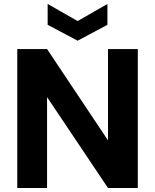

<svg xmlns="http://www.w3.org/2000/svg" viewBox="-20 -947 780 967"><path d="M67 0V-700H217L524 -240V-700H674V0H524L217 -458V0ZM371 -742 220 -822V-927L371 -841L521 -927V-822Z"/></svg>

Font: DM Sans 16pt Black
Style: Regular
Weight: 900
Version: Version 4.004;gftools[0.9.30]